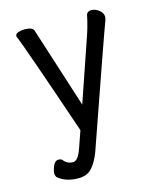

<svg xmlns="http://www.w3.org/2000/svg" viewBox="-112 -794 724 894"><g transform="rotate(-15 250.0 -346.5)"><path d="M155 24Q93 24 56 -9Q51 -18 51 -25Q51 -40 60 -62Q69 -84 87 -84Q102 -84 108 -73Q124 -55 150 -55Q175 -55 194 -113L221 -190Q66 -645 47 -686L46 -690Q46 -701 60 -706Q74 -711 90 -711Q128 -711 135 -693L260 -303L361 -597Q379 -647 390 -702Q395 -717 415 -717Q433 -717 451 -703Q469 -689 469 -670Q469 -664 466 -655Q443 -595 261 -73Q243 -26 219.5 -1Q196 24 155 24Z"/></g></svg>

Font: LXGW WenKai Mono Medium
Style: Regular
Weight: 500
Monospace: yes
Designer: LXGW / Fontworks Inc.
Foundry: LXGW / Fontworks Inc.
Version: Version 1.520; June 14, 2025